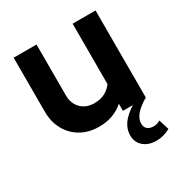

<svg xmlns="http://www.w3.org/2000/svg" viewBox="-173 -647 939 994"><g transform="rotate(-30 296.5 -150.0)"><path d="M476.6 221Q429.1 221 400.3 195.7Q371.5 170.4 371.5 129.3Q371.5 92.8 393.2 61.6Q414.9 30.3 461.9 0H402.7V-42.3Q343 10 256.4 10Q195.9 10 149.4 -16.3Q102.8 -42.6 76.6 -89.7Q50.3 -136.7 50.3 -197.6V-521H186.9V-217.6Q186.9 -167.8 216.7 -137.9Q246.5 -107.9 295.5 -107.9Q365 -107.9 402.7 -160.2V-521H539.7V-0.7Q493.2 26.8 472.2 52.6Q451.1 78.3 451.1 105.1Q451.1 125.8 464.3 137.5Q477.5 149.2 501.2 149.2Q511.4 149.2 522.1 146.1Q532.8 143 540.7 137.4L559.9 198.6Q543.2 208.6 521.5 214.8Q499.8 221 476.6 221Z"/></g></svg>

Font: Red Hat Display VF
Style: Regular
Weight: 300
Designer: Pentagram, MCKL
Foundry: Pentagram, MCKL
Version: Version 1.023